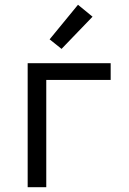

<svg xmlns="http://www.w3.org/2000/svg" viewBox="-20 -785 540 805"><path d="M96 0V-520H444V-450H174V0ZM238 -580 188 -620 307 -765 368 -715Z"/></svg>

Font: Iosevka NFM
Style: Regular
Weight: 400
Monospace: yes
Designer: Belleve Invis
Foundry: Belleve Invis
Version: Version 29.0.4; ttfautohint (v1.8.4);Nerd Fonts 3.3.0